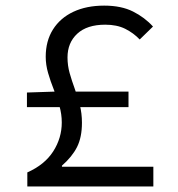

<svg xmlns="http://www.w3.org/2000/svg" viewBox="-20 -670 640 690"><path d="M78.2 0V-50.4Q140.3 -77.9 171.2 -125.9Q202 -174 202 -229.8Q202 -260 193.4 -289.8Q184.9 -319.6 173.1 -348.8Q161.4 -378 152.9 -407.5Q144.3 -436.9 144.3 -466.1Q144.3 -522.6 170.3 -564Q196.4 -605.4 243.6 -627.6Q290.8 -649.8 354.4 -649.8Q416 -649.8 458.2 -628.5Q500.4 -607.2 529.8 -574.6L482.1 -528.1Q459.3 -551.9 429.7 -566.6Q400 -581.3 358.1 -581.3Q292.8 -581.3 257.7 -548.9Q222.6 -516.4 222.6 -463.7Q222.6 -434.5 230.4 -406.9Q238.3 -379.2 248.6 -351.1Q258.9 -323 266.7 -292.9Q274.5 -262.8 274.5 -229Q274.5 -176.7 256.8 -141.5Q239 -106.4 202.6 -74.7V-70.7H531.1V0ZM76.8 -285V-337.5L180.3 -340.9H441.8V-285Z"/></svg>

Font: Source Code Pro ExtraLight
Style: Regular
Weight: 200
Monospace: yes
Designer: Paul D. Hunt, Teo Tuominen
Foundry: Adobe
Version: Version 1.026;hotconv 1.1.0;makeotfexe 2.6.0